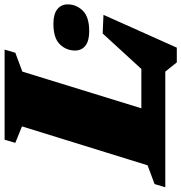

<svg xmlns="http://www.w3.org/2000/svg" viewBox="-29 -741 788 834"><g transform="rotate(-90 365.0 -324.0)"><path d="M471 -621 279.5 0H-31.5L-17.5 -46.5L64 -77L233 -622.5L161.5 -651.5L175 -698H566.5L553 -651.5ZM438 -55.5 636.5 -272 717.5 -268.5 575 50H511L471 0H91L121.5 -104H519ZM646.5 -330.5Q604.5 -330.5 583.5 -347Q562.5 -363.5 562.5 -392Q562.5 -430 589.5 -458Q616.5 -486 679 -486Q720.5 -486 741.8 -469.2Q763 -452.5 763 -424Q763 -386.5 735.8 -358.5Q708.5 -330.5 646.5 -330.5Z"/></g></svg>

Font: Newsreader 9pt ExtraBold
Style: Italic
Weight: 800
Italic angle: -17°
Designer: Hugues Gentile
Foundry: Production Type
Version: Version 1.003